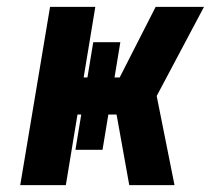

<svg xmlns="http://www.w3.org/2000/svg" viewBox="-20 -540 640 560"><path d="M39 0 126 -520H258L224 -314H235L252 -417H331L314 -314H329L434 -520H575L437 -260L489 0H357L320 -206H296L279 -103H200L217 -206H206L172 0Z"/></svg>

Font: Iosevka SS04 Heavy Extended
Style: Italic
Weight: 900
Width: 7
Italic angle: -9°
Monospace: yes
Designer: Belleve Invis
Foundry: Belleve Invis
Version: Version 19.0.0; ttfautohint (v1.8.4)